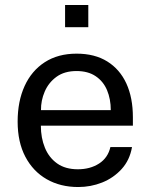

<svg xmlns="http://www.w3.org/2000/svg" viewBox="-20 -743 606 773"><path d="M295 10Q223 10 168 -21.5Q113 -53 82 -112Q51 -171 51 -253.5Q51 -335 79 -396.5Q107 -458 160.2 -492.5Q213.5 -527 288.5 -527Q361.5 -527 412 -495.5Q462.5 -464 488.8 -406.8Q515 -349.5 515 -271V-237H144.5Q144.5 -188 160.8 -148.2Q177 -108.5 210 -85Q243 -61.5 293.5 -61.5Q343 -61.5 378.8 -84.5Q414.5 -107.5 424.5 -151H511.5Q502.5 -98.5 469.8 -62.5Q437 -26.5 391.2 -8.2Q345.5 10 295 10ZM145 -299.5H426Q426 -344 411 -379.8Q396 -415.5 365.2 -436.2Q334.5 -457 288 -457Q239.5 -457 207.5 -433.8Q175.5 -410.5 160 -374.2Q144.5 -338 145 -299.5ZM242 -633.5V-723H335.5V-633.5Z"/></svg>

Font: Public Sans Thin
Style: Regular
Weight: 400
Version: Version 2.001